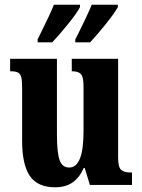

<svg xmlns="http://www.w3.org/2000/svg" viewBox="-20 -786 604 816"><path d="M74 -188V-413Q74 -443 70.5 -457.5Q67 -472 57 -477.5Q47 -483 26 -483H23V-536H222V-215Q222 -139 233 -106.5Q244 -74 274 -74Q335 -74 335 -227V-419Q335 -459 324 -471Q313 -483 288 -483H285V-536H482V-116Q482 -76 494.5 -64.5Q507 -53 533 -53H541V0H362L340 -72H336Q317 -30 287.5 -10Q258 10 214 10Q140 10 107 -38Q74 -86 74 -188ZM140 -619 149 -637Q194 -727 209 -766H320V-756Q308 -732 271 -686Q234 -640 202 -606H140ZM300 -619Q303 -626 311 -640Q320 -658 339.5 -698.5Q359 -739 370 -766H481V-756Q468 -732 431 -685.5Q394 -639 363 -606H300Z"/></svg>

Font: Noto Serif CondExtraBold
Style: Regular
Weight: 800
Width: 3
Designer: Monotype Design Team
Foundry: Monotype Imaging Inc.
Version: Version 1.001